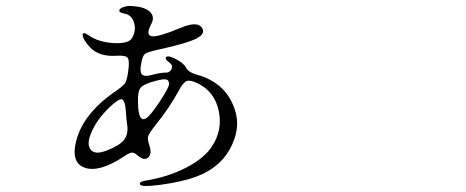

<svg xmlns="http://www.w3.org/2000/svg" viewBox="-20 -574 1540 635"><path d="M627.9 10.7Q714.8 -21.5 748 -96.7Q780.3 -166 748 -233.4Q714.8 -304.7 627.9 -328.1Q603.5 -335 595.7 -349.6Q587.9 -365.2 560.1 -379.4Q532.2 -393.6 528.3 -382.8Q527.3 -377.9 532.2 -374Q543.9 -364.3 546.4 -361.3Q548.8 -358.4 548.8 -352.5Q548.8 -345.7 543.5 -339.8Q538.1 -334 530.3 -334Q509.8 -334 478.5 -325.2Q455.1 -319.3 448.2 -329.6Q441.4 -339.8 448.2 -370.1Q452.1 -390.6 460.4 -396.5Q468.8 -402.3 504.9 -410.2Q594.7 -429.7 627 -445.3Q659.2 -460.9 649.4 -479.5Q635.7 -506.8 576.2 -481.4Q503.9 -451.2 482.4 -454.1Q460.9 -457 479.5 -493.2Q493.2 -517.6 476.6 -534.2Q460 -550.8 420.9 -553.7Q402.3 -555.7 388.7 -550.8Q375 -545.9 374.5 -539.1Q374 -532.2 390.6 -529.3Q415 -525.4 423.3 -499Q431.6 -472.7 416 -447.3Q404.3 -428.7 355 -431.6Q305.7 -434.6 273.4 -457Q252 -471.7 253.4 -457Q254.9 -442.4 277.3 -418Q306.6 -385.7 366.2 -389.6Q396.5 -391.6 402.8 -381.8Q409.2 -372.1 403.3 -333Q399.4 -308.6 394 -299.8Q388.7 -291 368.2 -276.4Q256.8 -202.1 232.4 -109.4Q212.9 -35.2 261.2 -19Q309.6 -2.9 391.6 -57.6Q407.2 -68.4 416 -69.3Q424.8 -69.3 435.5 -59.6Q457 -41 470.2 -53.2Q483.4 -65.4 473.6 -94.7Q466.8 -114.3 470.2 -124Q473.6 -133.8 494.1 -160.2Q541 -217.8 571.3 -274.4Q585.9 -301.8 597.7 -306.2Q609.4 -310.5 634.8 -297.9Q690.4 -270.5 703.6 -206.5Q716.8 -142.6 679.7 -87.9Q653.3 -48.8 593.8 -18.6Q534.2 11.7 460.9 23.4Q438.5 27.3 443.4 36.1Q447.3 45.9 514.6 36.6Q582 27.3 627.9 10.7ZM279.3 -80.1Q265.6 -97.7 282.2 -135.7Q298.8 -176.8 340.8 -217.8Q372.1 -248 382.8 -245.6Q393.6 -243.2 396.5 -204.1Q397.5 -180.7 400.4 -163.1Q405.3 -130.9 390.6 -111.8Q376 -92.8 333 -76.2Q293 -60.5 279.3 -80.1ZM436.5 -233.4Q434.6 -271.5 445.3 -284.2Q456.1 -296.9 499 -307.6Q521.5 -313.5 530.3 -311Q539.1 -308.6 539.1 -296.4Q539.1 -284.2 507.8 -237.3Q476.6 -190.4 462.9 -182.6Q437.5 -168 436.5 -233.4Z"/></svg>

Font: Bpmf GenWan Min R
Style: R
Weight: 400
Foundry: But Ko
Version: Version 1.320